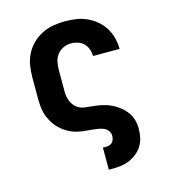

<svg xmlns="http://www.w3.org/2000/svg" viewBox="-110 -627 821 922"><g transform="rotate(-15 300.0 -166.5)"><path d="M317 205V95H337Q345 95 353 91.5Q361 88 366 81.5Q371 75 373 67Q375 59 375 51Q375 37 366 25.5Q357 14 343.5 9Q330 4 316.5 2Q303 0 289 -1.5Q275 -3 261 -4Q247 -5 233 -7.5Q219 -10 205.5 -14Q192 -18 179.5 -24.5Q167 -31 155.5 -39Q144 -47 134 -56.5Q124 -66 115.5 -77.5Q107 -89 100.5 -101.5Q94 -114 89 -127Q84 -140 81.5 -154Q79 -168 78 -182Q77 -196 77 -210V-320Q77 -349 82 -378.5Q87 -408 100.5 -434Q114 -460 135.5 -481Q157 -502 183.5 -515Q210 -528 239 -533Q268 -538 298 -538Q325 -538 352.5 -534Q380 -530 405.5 -518.5Q431 -507 452.5 -489Q474 -471 488.5 -447.5Q503 -424 510 -397Q517 -370 517 -342Q517 -342 517 -342Q517 -342 517 -342H385Q385 -342 385 -342Q385 -342 385 -342Q385 -359 379 -376Q373 -393 361 -405Q349 -417 332 -422.5Q315 -428 298 -428Q278 -428 259.5 -419.5Q241 -411 229 -395Q217 -379 213 -359.5Q209 -340 209 -320V-210Q209 -188 217 -166.5Q225 -145 242 -131Q259 -117 281.5 -114Q304 -111 326 -109Q348 -107 370 -102Q392 -97 412 -87.5Q432 -78 450 -64Q468 -50 481 -32.5Q494 -15 500.5 6.5Q507 28 507 51Q507 72 502.5 94Q498 116 487 134.5Q476 153 459 167Q442 181 422 190Q402 199 380.5 202Q359 205 337 205Z"/></g></svg>

Font: Iosevka Curly Slab XBdEx
Style: Regular
Weight: 800
Width: 7
Monospace: yes
Designer: Belleve Invis
Foundry: Belleve Invis
Version: Version 11.0.0; ttfautohint (v1.8.3)